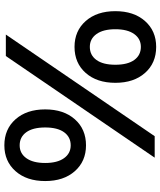

<svg xmlns="http://www.w3.org/2000/svg" viewBox="54 -802 754 903"><g transform="rotate(-90 431.5 -350.0)"><path d="M142 0 620 -700H721L243 0ZM200 -707Q276 -707 322.5 -654.5Q369 -602 369 -515Q369 -428 322.5 -375.5Q276 -323 200 -323Q125 -323 78.5 -375.5Q32 -428 32 -515Q32 -602 78.5 -654.5Q125 -707 200 -707ZM200 -395Q239 -395 261.5 -426Q284 -457 284 -515Q284 -573 261.5 -604Q239 -635 200 -635Q162 -635 139.5 -603.5Q117 -572 117 -515Q117 -458 139.5 -426.5Q162 -395 200 -395ZM663 -377Q738 -377 784.5 -324.5Q831 -272 831 -185Q831 -98 784.5 -45.5Q738 7 663 7Q587 7 540.5 -45.5Q494 -98 494 -185Q494 -272 540.5 -324.5Q587 -377 663 -377ZM663 -65Q701 -65 723.5 -96.5Q746 -128 746 -185Q746 -242 723.5 -273.5Q701 -305 663 -305Q624 -305 601.5 -274Q579 -243 579 -185Q579 -127 601.5 -96Q624 -65 663 -65Z"/></g></svg>

Font: Belfius21
Style: Bold
Weight: 700
Designer: Montserrat's base design by Julieta Ulanovsky, modified by Coast SPRL for Belfius Bank NV.
Foundry: Montserrat's base design by Julieta Ulanovsky, modified by Coast SPRL for Belfius Bank NV.
Version: Version 2.000;FEAKit 1.0